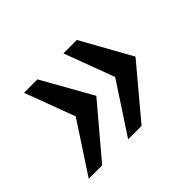

<svg xmlns="http://www.w3.org/2000/svg" viewBox="-84 -651 627 627"><g transform="rotate(-45 229.5 -337.0)"><path d="M22 -163H84L231 -337L133 -511H71L136 -337ZM204 -163H266L412 -337L315 -511H253L318 -337Z"/></g></svg>

Font: Chivo
Style: Bold Italic
Weight: 700
Italic angle: -8°
Designer: Hector Gatti
Foundry: Omnibus-Type
Version: Version 1.003;PS 001.003;hotconv 1.0.70;makeotf.lib2.5.58329